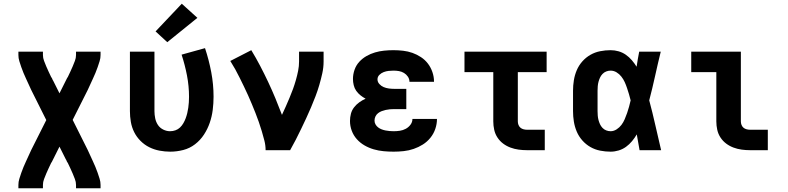

<svg xmlns="http://www.w3.org/2000/svg" viewBox="-20 -808 4240 1033"><path d="M79 205V187Q79 170 84 154Q89 138 94.5 122Q100 106 106.5 90.5Q113 75 120 60Q127 45 134 29.5Q141 14 148 -1L229 -162L148 -324Q141 -339 134 -354.5Q127 -370 120 -385Q113 -400 106.5 -415.5Q100 -431 94.5 -447Q89 -463 84 -479Q79 -495 79 -512V-530H211V-512Q211 -496 217 -480.5Q223 -465 229 -450.5Q235 -436 242 -421.5Q249 -407 256 -392H257Q257 -392 257 -392Q257 -392 257 -392V-391Q257 -391 257 -390.5Q257 -390 257 -390H258Q259 -388 260 -386Q261 -384 262 -382Q262 -382 262 -382Q262 -382 262 -381Q263 -379 264 -377Q265 -375 266 -374L300 -306L334 -374Q335 -376 336 -378Q337 -380 338 -382Q339 -384 340 -386Q341 -388 342 -390H343Q343 -390 343 -390.5Q343 -391 343 -391Q343 -392 343 -392Q343 -392 343 -392H344Q351 -407 358 -421.5Q365 -436 371 -450.5Q377 -465 383 -480.5Q389 -496 389 -512V-530H521V-512Q521 -495 516 -479Q511 -463 505.5 -447Q500 -431 493.5 -415.5Q487 -400 480 -385Q473 -370 466 -354.5Q459 -339 452 -324L371 -163L452 -1Q459 14 466 29.5Q473 45 480 60Q487 75 493.5 90.5Q500 106 505.5 122Q511 138 516 154Q521 170 521 187V205H389V187Q389 171 383 155.5Q377 140 371 125.5Q365 111 358 96.5Q351 82 344 67H343Q343 67 343 67Q343 67 343 67V66Q343 66 343 65.5Q343 65 343 65H342Q341 63 340 61Q339 59 338 57Q338 57 338 57Q338 57 338 56Q337 54 336 52Q335 50 334 49L300 -19L266 49Q265 51 264 53Q263 55 262 57Q261 59 260 61Q259 63 258 65H257Q257 65 257 65.5Q257 66 257 66Q257 67 257 67Q257 67 257 67H256Q249 82 242 96.5Q235 111 229 125.5Q223 140 217 155.5Q211 171 211 187V205Z M896 8Q867 8 838 2.5Q809 -3 783 -16Q757 -29 736 -50Q715 -71 702 -97Q689 -123 684 -152Q679 -181 679 -210V-530H811V-210Q811 -191 815 -171.5Q819 -152 829.5 -136Q840 -120 858 -111Q876 -102 895 -102Q910 -102 924 -107Q938 -112 948.5 -122Q959 -132 966.5 -145Q974 -158 979 -171.5Q984 -185 987.5 -199.5Q991 -214 993 -228.5Q995 -243 996 -257.5Q997 -272 997 -287Q997 -345 986 -402Q975 -459 957 -514L1083 -549Q1104 -486 1116.5 -420Q1129 -354 1129 -288Q1129 -252 1124.5 -216.5Q1120 -181 1108.5 -147.5Q1097 -114 1077.5 -84Q1058 -54 1029.5 -32Q1001 -10 966 -1Q931 8 896 8ZM880 -581 817 -639 958 -788 1042 -712Z M1409 0Q1409 -26 1402.5 -51.5Q1396 -77 1388.5 -102Q1381 -127 1372.5 -151.5Q1364 -176 1354.5 -200Q1345 -224 1335 -248Q1325 -272 1314.5 -295.5Q1304 -319 1292.5 -342.5Q1281 -366 1269.5 -389.5Q1258 -413 1245.5 -435.5Q1233 -458 1219 -480L1332 -538Q1357 -497 1379.5 -454Q1402 -411 1422.5 -367.5Q1443 -324 1461.5 -279.5Q1480 -235 1497 -190Q1508 -213 1518 -236Q1528 -259 1538 -282.5Q1548 -306 1556.5 -329.5Q1565 -353 1572 -377.5Q1579 -402 1584 -427Q1589 -452 1589 -477V-530H1721V-477Q1721 -445 1714 -413.5Q1707 -382 1698 -351Q1689 -320 1677.5 -290Q1666 -260 1653.5 -230.5Q1641 -201 1627.5 -172Q1614 -143 1600 -114Q1586 -85 1571.5 -56.5Q1557 -28 1541 0Z M2098 8Q2071 8 2044 5.5Q2017 3 1991 -4.5Q1965 -12 1941.5 -25.5Q1918 -39 1900 -59Q1882 -79 1872.5 -104.5Q1863 -130 1863 -157Q1863 -177 1868 -196Q1873 -215 1885 -230.5Q1897 -246 1913 -257.5Q1929 -269 1947 -277Q1932 -285 1919 -295.5Q1906 -306 1896.5 -319.5Q1887 -333 1883 -350Q1879 -367 1879 -383Q1879 -408 1887.5 -432.5Q1896 -457 1913 -475.5Q1930 -494 1952 -506.5Q1974 -519 1998 -526Q2022 -533 2047 -535.5Q2072 -538 2097 -538Q2123 -538 2149 -535Q2175 -532 2199 -523.5Q2223 -515 2245 -500.5Q2267 -486 2282.5 -465.5Q2298 -445 2306.5 -420Q2315 -395 2315 -370Q2315 -369 2315 -368.5Q2315 -368 2315 -368H2183Q2183 -368 2183 -368Q2183 -368 2183 -368Q2183 -383 2174.5 -395.5Q2166 -408 2153.5 -415.5Q2141 -423 2126.5 -425.5Q2112 -428 2097 -428Q2084 -428 2070.5 -426.5Q2057 -425 2044 -420Q2031 -415 2021 -405Q2011 -395 2011 -381Q2011 -367 2021 -356Q2031 -345 2044 -339.5Q2057 -334 2071.5 -332Q2086 -330 2100 -330H2166V-221H2100Q2089 -221 2077.5 -220Q2066 -219 2055 -216.5Q2044 -214 2033.5 -210Q2023 -206 2014 -199Q2005 -192 2000 -181.5Q1995 -171 1995 -159Q1995 -159 1995 -159Q1995 -159 1995 -159Q1995 -148 2000.5 -138.5Q2006 -129 2014.5 -122.5Q2023 -116 2033.5 -112Q2044 -108 2054.5 -106Q2065 -104 2076 -103Q2087 -102 2098 -102Q2115 -102 2131.5 -104.5Q2148 -107 2163 -115Q2178 -123 2188.5 -137Q2199 -151 2199 -168H2331Q2331 -141 2322 -114.5Q2313 -88 2295.5 -66.5Q2278 -45 2255 -30.5Q2232 -16 2206 -7Q2180 2 2152.5 5Q2125 8 2098 8Z M2815 0Q2793 0 2770.5 -3Q2748 -6 2726.5 -14Q2705 -22 2687 -35.5Q2669 -49 2656.5 -68Q2644 -87 2639 -109.5Q2634 -132 2634 -155V-420H2479V-530H2921V-420H2766V-155Q2766 -145 2769.5 -136Q2773 -127 2780 -121Q2787 -115 2796.5 -112.5Q2806 -110 2815 -110H2911V0Z M3265 8Q3237 8 3209 2.5Q3181 -3 3156.5 -17Q3132 -31 3113 -52.5Q3094 -74 3083 -100Q3072 -126 3067.5 -154Q3063 -182 3063 -210V-320Q3063 -348 3067.5 -376Q3072 -404 3083 -430Q3094 -456 3113 -477.5Q3132 -499 3156.5 -513Q3181 -527 3209 -532.5Q3237 -538 3265 -538Q3287 -538 3308 -532Q3329 -526 3347 -513.5Q3365 -501 3379.5 -484Q3394 -467 3405 -449Q3408 -469 3411.5 -489.5Q3415 -510 3419 -530H3535Q3519 -465 3504.5 -399Q3490 -333 3473 -268Q3491 -201 3506 -134Q3521 -67 3537 0H3421Q3417 -21 3413.5 -42.5Q3410 -64 3406 -85Q3395 -66 3380.5 -48.5Q3366 -31 3348 -18Q3330 -5 3308.5 1.5Q3287 8 3265 8ZM3265 -102Q3282 -102 3297.5 -112Q3313 -122 3323.5 -136Q3334 -150 3341 -166.5Q3348 -183 3354 -200Q3360 -217 3364.5 -234Q3369 -251 3373 -268Q3369 -285 3364 -301.5Q3359 -318 3353.5 -334.5Q3348 -351 3341 -366.5Q3334 -382 3323 -396Q3312 -410 3297 -419Q3282 -428 3265 -428Q3253 -428 3241.5 -423.5Q3230 -419 3221.5 -410Q3213 -401 3208 -390Q3203 -379 3200 -367.5Q3197 -356 3196 -344Q3195 -332 3195 -320V-210Q3195 -198 3196 -186Q3197 -174 3200 -162.5Q3203 -151 3208 -140Q3213 -129 3221.5 -120Q3230 -111 3241.5 -106.5Q3253 -102 3265 -102Z M4015 0Q3993 0 3970.5 -3Q3948 -6 3926.5 -14Q3905 -22 3887 -35.5Q3869 -49 3856.5 -68Q3844 -87 3839 -109.5Q3834 -132 3834 -155V-420H3699V-530H3966V-155Q3966 -145 3969.5 -136Q3973 -127 3980 -121Q3987 -115 3996.5 -112.5Q4006 -110 4015 -110H4111V0Z"/></svg>

Font: Iosevka Curly XBdEx
Style: Regular
Weight: 800
Width: 7
Monospace: yes
Designer: Belleve Invis
Foundry: Belleve Invis
Version: Version 11.1.0; ttfautohint (v1.8.3)